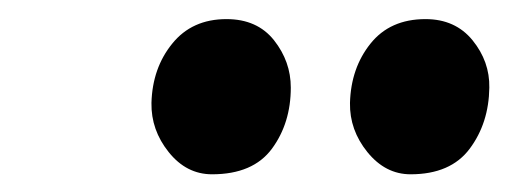

<svg xmlns="http://www.w3.org/2000/svg" viewBox="-20 -808 570 206"><path d="M207.5 -621Q180 -621 161 -644.8Q142 -668.5 142.5 -697.5Q143.5 -735 164.8 -761.2Q186 -787.5 223 -787.5Q256 -787.5 274 -764.8Q292 -742 292 -714Q292 -676 271.8 -648.5Q251.5 -621 207.5 -621ZM420.5 -621Q393.5 -621 374.2 -644.8Q355 -668.5 355.5 -697.5Q356.5 -735 377.5 -761.2Q398.5 -787.5 436.5 -787.5Q468.5 -787.5 487 -764.8Q505.5 -742 505 -714Q504.5 -676 484 -648.5Q463.5 -621 420.5 -621Z"/></svg>

Font: Merriweather ExtraBold
Style: Italic
Weight: 800
Italic angle: -7.8°
Version: Version 2.101